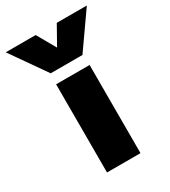

<svg xmlns="http://www.w3.org/2000/svg" viewBox="-280 -851 833 943"><g transform="rotate(-30 137.0 -380.0)"><path d="M227.1 -560.1H46.9L-92.8 -759.8H77.1L137.2 -653.8L196.8 -759.8H367.2ZM43 -500H232.9V0H43Z"/></g></svg>

Font: Overused Grotesk Black
Style: Regular
Weight: 900
Version: Version 0.002